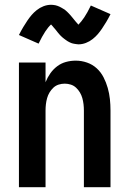

<svg xmlns="http://www.w3.org/2000/svg" viewBox="-20 -781 540 801"><path d="M59 0V-520H170V-438Q178 -458 190 -475Q202 -492 218.5 -504.5Q235 -517 255 -522.5Q275 -528 296 -528Q320 -528 343 -520Q366 -512 383.5 -496Q401 -480 412 -458.5Q423 -437 429.5 -414Q436 -391 438.5 -367.5Q441 -344 441 -320V0H330V-320Q330 -333 328.5 -346Q327 -359 323.5 -371.5Q320 -384 313.5 -395Q307 -406 297.5 -415Q288 -424 275.5 -428Q263 -432 250 -432Q237 -432 224.5 -428Q212 -424 202.5 -415Q193 -406 186.5 -395Q180 -384 176.5 -371.5Q173 -359 171.5 -346Q170 -333 170 -320V0ZM307 -596Q303 -596 298 -597Q293 -598 288.5 -598.5Q284 -599 280 -600.5Q276 -602 271.5 -604Q267 -606 263 -608.5Q259 -611 255.5 -613.5Q252 -616 248 -619Q244 -622 240.5 -625Q237 -628 233.5 -631.5Q230 -635 227 -638.5Q224 -642 221.5 -645Q219 -648 216.5 -651.5Q214 -655 210 -659.5Q206 -664 203 -667.5Q200 -671 198 -673.5Q196 -676 193 -679Q181 -668 168.5 -649Q156 -630 141 -599L59 -635Q68 -653 77 -668Q86 -683 94.5 -695.5Q103 -708 112 -718.5Q121 -729 133.5 -739Q146 -749 161.5 -755Q177 -761 193 -761Q197 -761 202 -760.5Q207 -760 211.5 -759Q216 -758 220 -756.5Q224 -755 228.5 -753Q233 -751 237 -748.5Q241 -746 244.5 -744Q248 -742 252 -739Q256 -736 259.5 -732.5Q263 -729 266.5 -725.5Q270 -722 273 -718.5Q276 -715 278.5 -712Q281 -709 283.5 -706Q286 -703 290 -698Q294 -693 297 -689.5Q300 -686 302 -684Q304 -682 307 -678Q319 -690 331.5 -708.5Q344 -727 359 -758L441 -722Q432 -704 423 -689Q414 -674 405.5 -661.5Q397 -649 388 -638.5Q379 -628 366.5 -618Q354 -608 338.5 -602Q323 -596 307 -596Z"/></svg>

Font: Iosevka Julsh Curly
Style: Bold
Weight: 700
Designer: Belleve Invis
Foundry: Belleve Invis
Version: Version 15.0.2; ttfautohint (v1.8.4)